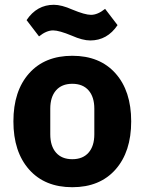

<svg xmlns="http://www.w3.org/2000/svg" viewBox="-20 -770 604 802"><path d="M357 -601Q325 -601 280 -621Q227 -643 202 -643Q174 -643 143 -618L91 -686Q134 -750 205 -750Q237 -750 282 -730Q335 -708 360 -708Q388 -708 419 -733L471 -665Q428 -601 357 -601ZM462.5 -62Q397 12 282 12Q167 12 101.5 -62Q36 -136 36 -263Q36 -390 101.5 -463.5Q167 -537 282 -537Q397 -537 462.5 -463.5Q528 -390 528 -263Q528 -136 462.5 -62ZM374 -209V-316Q374 -365 350 -392.5Q326 -420 282 -420Q238 -420 214 -392.5Q190 -365 190 -316V-209Q190 -160 214 -132.5Q238 -105 282 -105Q326 -105 350 -132.5Q374 -160 374 -209Z"/></svg>

Font: Aneliza
Style: Bold
Weight: 700
Designer: Mike Abbink, Paul van der Laan, Pieter van Rosmalen
Foundry: Bold Monday
Version: Version 3.0